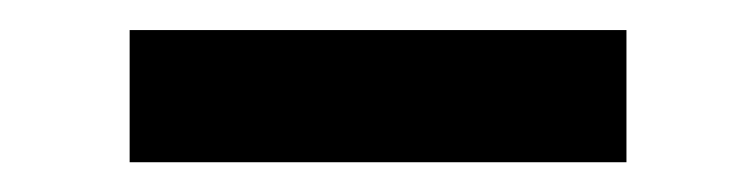

<svg xmlns="http://www.w3.org/2000/svg" viewBox="-20 -375 508 129"><path d="M400.9 -354.8V-266H67.1V-354.8Z"/></svg>

Font: Inter UI Medium
Style: Regular
Weight: 500
Designer: Rasmus Andersson
Foundry: rsms
Version: 3.2;8d6f07862